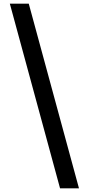

<svg xmlns="http://www.w3.org/2000/svg" viewBox="-20 -819 488 1055"><path d="M138 -799H34L310 216H414Z"/></svg>

Font: Noto Sans Sinhala SemiBold
Style: Regular
Weight: 600
Designer: Jelle Bosma - Monotype Design Team
Foundry: Monotype Imaging Inc.
Version: Version 2.006